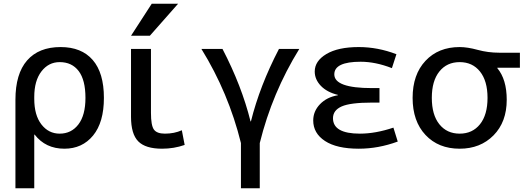

<svg xmlns="http://www.w3.org/2000/svg" viewBox="-20 -780 2804 1020"><path d="M62 -250Q62 -388 124 -459Q186 -530 302 -530Q413 -530 472.5 -461.5Q532 -393 532 -260Q532 -130 474.5 -60Q417 10 322 10Q222 10 164 -65H162V220H62ZM434 -260Q434 -355 398 -402.5Q362 -450 297 -450Q238 -450 200 -400.5Q162 -351 162 -265V-255Q162 -168 200 -119Q238 -70 297 -70Q359 -70 396.5 -119Q434 -168 434 -260Z M782 -520V-180Q782 -114 797.5 -92Q813 -70 856 -70Q906 -70 946 -88L961 -10Q904 10 841 10Q753 10 714.5 -29Q676 -68 676 -160V-520ZM786 -760H926L776 -590H676Z M1313 -135Q1360 -324 1462 -520H1570Q1426 -287 1360 -20V220H1260V-20Q1194 -287 1050 -520H1162Q1264 -324 1311 -135Z M1775 -274V-276Q1717 -290 1684.5 -324Q1652 -358 1652 -400Q1652 -456 1714 -493Q1776 -530 1886 -530Q1987 -530 2086 -492L2062 -418Q1975 -452 1896 -452Q1756 -452 1756 -385Q1756 -312 1956 -312H1996V-235H1956Q1841 -235 1795 -214.5Q1749 -194 1749 -152Q1749 -70 1892 -70Q1975 -70 2070 -102L2093 -28Q1990 10 1886 10Q1769 10 1706.5 -31Q1644 -72 1644 -140Q1644 -189 1680 -226.5Q1716 -264 1775 -274Z M2622 -420V-418Q2672 -358 2672 -250Q2672 -132 2602 -61Q2532 10 2422 10Q2309 10 2240.5 -63Q2172 -136 2172 -260Q2172 -384 2240.5 -457Q2309 -530 2422 -530Q2463 -530 2518 -515Q2573 -500 2632 -500H2742V-420ZM2314 -120Q2354 -70 2422 -70Q2490 -70 2530 -120Q2570 -170 2570 -260Q2570 -350 2530 -400Q2490 -450 2422 -450Q2354 -450 2314 -400Q2274 -350 2274 -260Q2274 -170 2314 -120Z"/></svg>

Font: Mplus 1p Medium
Style: Regular
Weight: 500
Version: Version 1.061